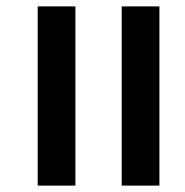

<svg xmlns="http://www.w3.org/2000/svg" viewBox="-20 -581 579 601"><path d="M98 0V-561H216V0ZM361 0V-561H479V0Z"/></svg>

Font: Noto Serif Kannada
Style: Bold
Weight: 700
Version: Version 2.003